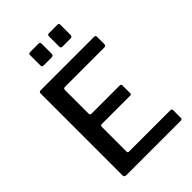

<svg xmlns="http://www.w3.org/2000/svg" viewBox="-272 -1067 1181 1181"><g transform="rotate(-45 318.0 -477.0)"><path d="M88 -727Q88 -742 102 -742H568Q580 -742 580 -729V-666Q580 -651 564 -651H224Q209 -651 209 -638V-432Q209 -419 222 -419H466Q479 -419 479 -407V-340Q479 -335 476.5 -332Q474 -329 466 -329H221Q209 -329 209 -318V-102Q209 -91 219 -91H578Q592 -91 592 -79V-13Q592 -7 589 -3.5Q586 0 578 0H105Q88 0 88 -16V-727ZM309 -941V-854Q309 -845 305 -841Q301 -837 290 -837H225Q215 -837 212 -840.5Q209 -844 209 -852V-940Q209 -954 221 -954H297Q309 -954 309 -941ZM473 -941V-854Q473 -845 469 -841Q465 -837 454 -837H389Q379 -837 376 -840.5Q373 -844 373 -852V-940Q373 -954 385 -954H461Q473 -954 473 -941Z"/></g></svg>

Font: Libre Franklin Thin Medium
Style: Regular
Weight: 500
Version: Version 3.000